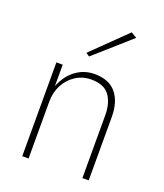

<svg xmlns="http://www.w3.org/2000/svg" viewBox="-132 -797 754 885"><g transform="rotate(20 245.0 -354.5)"><path d="M113 -460H82V0H113ZM377 -308V0H408V-311Q408 -385 373 -427.5Q338 -470 267 -470Q220 -470 182.5 -445Q145 -420 123 -377.5Q101 -335 101 -280H113Q113 -324 132 -360.5Q151 -397 185 -419Q219 -441 261 -441Q324 -441 350.5 -404.5Q377 -368 377 -308ZM389 -692 361 -709 197 -549 214 -537Z"/></g></svg>

Font: Jost ExtraLight
Style: Regular
Weight: 250
Version: Version 3.710